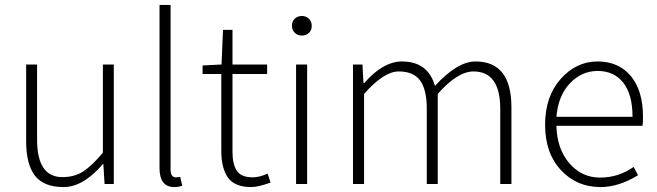

<svg xmlns="http://www.w3.org/2000/svg" viewBox="-20 -739 2640 771"><path d="M128.9 -178.2Q128.9 -27.8 230.5 -27.8Q279.8 -27.8 314.9 -51Q350.1 -74.2 393.1 -126V-480H437V0H399.9L395 -80.1H393.1Q314 12.2 234.9 12.2Q155.8 12.2 120.4 -33.4Q85 -79.1 85 -171.9V-480H128.9Z M679.7 12.2Q620.6 12.2 620.6 -64V-719.2H665V-58.1Q665 -27.3 686 -26.9Q693.8 -26.9 703.6 -28.8L711.9 6.8Q696.8 12.2 679.7 12.2Z M988.8 12.2Q922.9 12.2 895.8 -25.4Q868.7 -63 868.7 -132.8V-441.9H793.5V-476.1L869.6 -480L875.5 -619.1H913.6V-480H1052.7V-441.9H913.6V-128.9Q913.6 -79.1 931.2 -53Q948.7 -26.9 994.6 -26.9Q1022.5 -26.9 1054.7 -42L1066.4 -5.9Q1016.6 12.2 988.8 12.2Z M1220.5 -606.9Q1209 -596.2 1192.1 -596.2Q1175.3 -596.2 1163.8 -607.2Q1152.3 -618.2 1152.3 -635.7Q1152.3 -653.3 1163.8 -664.1Q1175.3 -674.8 1192.1 -674.8Q1209 -674.8 1220.5 -663.8Q1231.9 -652.8 1231.9 -635.3Q1231.9 -617.7 1220.5 -606.9ZM1168.9 0V-480H1213.4V0Z M1397.5 0V-480H1435.5L1439.5 -405.8H1442.9Q1518.1 -491.7 1593.8 -492.2Q1698.7 -492.2 1726.6 -394Q1816.4 -492.2 1889.6 -492.2Q2033.7 -492.2 2033.7 -308.1V0H1988.8V-301.8Q1988.8 -451.7 1881.8 -452.1Q1816.9 -452.1 1737.8 -361.8V0H1693.8V-301.8Q1693.8 -378.9 1667.2 -415.5Q1640.6 -452.1 1581.1 -452.1Q1521.5 -452.1 1441.9 -361.8V0Z M2520 -270Q2520 -359.9 2482.7 -407Q2445.3 -454.1 2380.4 -454.1Q2315.4 -454.1 2268.3 -404.1Q2221.2 -354 2214.4 -270ZM2391.1 12.2Q2295.9 12.2 2232.4 -55.9Q2168.9 -124 2168.9 -237.8Q2168.9 -351.6 2231.4 -421.9Q2293.9 -492.2 2379.2 -492.2Q2464.4 -492.2 2513.2 -433.6Q2562 -375 2562 -270Q2562 -246.1 2560.1 -233.9H2214.4Q2216.3 -142.1 2265.9 -84Q2315.4 -25.9 2389.6 -25.9Q2463.9 -25.9 2524.4 -68.8L2542 -35.2Q2464.4 12.2 2391.1 12.2Z"/></svg>

Font: SourceSansPro-Light
Style: Regular
Weight: 300
Designer: Paul D. Hunt
Foundry: Adobe Systems Incorporated
Version: Version 2.020;PS 2.0;hotconv 1.0.86;makeotf.lib2.5.63406